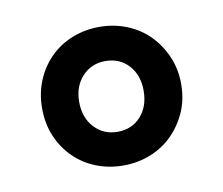

<svg xmlns="http://www.w3.org/2000/svg" viewBox="-45 -739 456 393"><g transform="rotate(-10 182.5 -542.0)"><path d="M183 -398Q153 -398 126.5 -408.5Q100 -419 80.5 -438.5Q61 -458 50 -484Q39 -510 39 -542Q39 -573 50 -599.5Q61 -626 80.5 -645.5Q100 -665 126.5 -675.5Q153 -686 183 -686Q213 -686 239.5 -675.5Q266 -665 285.5 -645.5Q305 -626 316.5 -599.5Q328 -573 328 -542Q328 -510 316.5 -484Q305 -458 285.5 -438.5Q266 -419 239.5 -408.5Q213 -398 183 -398ZM183 -468Q213 -468 231.5 -488.5Q250 -509 250 -542Q250 -574 231.5 -594.5Q213 -615 183 -615Q154 -615 135 -594.5Q116 -574 116 -542Q116 -509 135 -488.5Q154 -468 183 -468Z"/></g></svg>

Font: hySource Sans Pro
Style: Bold
Weight: 700
Designer: Paul D. Hunt
Foundry: Adobe Systems Incorporated
Version: Version 2.021;PS 2.000;hotconv 1.0.86;makeotf.lib2.5.63406